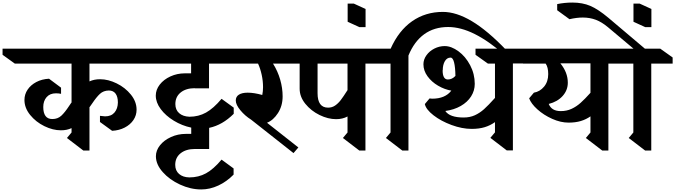

<svg xmlns="http://www.w3.org/2000/svg" viewBox="-106 -1166 5275 1500"><path d="M593 -530Q629 -547 676 -547Q739 -547 805.5 -514.5Q872 -482 916.5 -427Q961 -372 961 -309Q961 -265 936.5 -228.5Q912 -192 868.5 -169.5Q825 -147 770 -144L675 -213V-261Q705 -257 715 -257Q763 -257 788.5 -287Q814 -317 815 -365Q815 -410 797 -434.5Q779 -459 744 -459Q702 -458 675 -433Q648 -408 615 -359Q608 -350 596 -332L593 -329V10H545L417 -88L453 -131V-165Q417 -148 370 -148Q307 -148 240.5 -180.5Q174 -213 129.5 -268Q85 -323 85 -385Q85 -429 109.5 -465.5Q134 -502 177.5 -525Q221 -548 277 -551L371 -481V-433Q352 -437 331 -437Q284 -437 258 -407Q232 -377 232 -330Q232 -284 249.5 -260Q267 -236 303 -236Q345 -236 373 -262Q401 -288 433 -337L450 -362L453 -365V-669H10L-86 -738V-786H1037L1133 -717V-669H593Z M1264 -353Q1264 -308 1293.5 -282Q1323 -256 1374 -254Q1445 -254 1503.5 -286.5Q1562 -319 1625 -394L1720 -325V-277Q1632 -189 1528 -167V-2H1416Q1347 -2 1305 31.5Q1263 65 1263 122Q1263 167 1293 193Q1323 219 1373 220Q1445 220 1503.5 188Q1562 156 1625 81L1719 150V198Q1665 253 1599.5 283.5Q1534 314 1466 314Q1383 314 1300.5 276Q1218 238 1165 178Q1112 118 1112 55Q1112 9 1144 -31Q1176 -71 1230 -95.5Q1284 -120 1346 -120H1388V-169Q1316 -184 1252 -223Q1188 -262 1149.5 -314Q1111 -366 1111 -419Q1111 -465 1142 -505Q1173 -545 1225.5 -569Q1278 -593 1338 -593H1387V-669H1007L913 -738V-786H1760L1854 -717V-669H1527V-476H1415L1416 -477Q1347 -477 1305.5 -443.5Q1264 -410 1264 -353Z M2027 -669Q2064 -610 2083 -544Q2102 -478 2102 -413Q2102 -339 2065.5 -282.5Q2029 -226 1980 -207L2225 -14L2187 30L1856 -231Q1808 -261 1772 -304.5Q1736 -348 1736 -381Q1736 -411 1760.5 -426.5Q1785 -442 1829 -442Q1879 -442 1943 -424Q1949 -453 1949 -485Q1949 -533 1938.5 -581.5Q1928 -630 1910 -669H1655L1554 -738V-786H2156L2258 -717V-669Z M2916 -669H2749V10H2701L2573 -88L2609 -131V-256Q2570 -235 2520 -235Q2457 -235 2390.5 -267.5Q2324 -300 2279.5 -355Q2235 -410 2235 -473V-669H2160L2063 -738V-786H2819L2916 -717ZM2375 -669V-438Q2375 -325 2457 -325Q2488 -325 2512 -341.5Q2536 -358 2556 -384Q2576 -410 2609 -462V-669Z M2750 -954H2702L2610 -996V-1138H2658L2750 -1096Z M3848 -776 3840 -734Q3713 -845 3603 -900Q3493 -955 3395 -955Q3286 -955 3208 -898.5Q3130 -842 3085 -732V10H3037L2909 -88L2945 -131V-669H2874L2793 -738V-786H2946Q3009 -927 3113.5 -1000Q3218 -1073 3354 -1073Q3459 -1073 3580.5 -1000.5Q3702 -928 3848 -776Z M3901 -670V9H3853L3725 -89L3761 -132V-212Q3725 -186 3681 -172.5Q3637 -159 3579 -159Q3504 -159 3421.5 -189.5Q3339 -220 3280.5 -265.5Q3222 -311 3213 -353L3250 -397Q3260 -395 3270 -395Q3372 -395 3420 -458Q3367 -467 3316.5 -496.5Q3266 -526 3234 -570Q3202 -614 3202 -664Q3202 -701 3225.5 -734Q3249 -767 3287.5 -786.5Q3326 -806 3368 -806Q3420 -806 3475.5 -765.5Q3531 -725 3567 -656.5Q3603 -588 3603 -511Q3603 -458 3574.5 -413Q3546 -368 3493.5 -338Q3441 -308 3373 -299Q3407 -248 3516 -248Q3565 -248 3603.5 -265.5Q3642 -283 3675.5 -313Q3709 -343 3761 -401V-669H3706L3609 -738V-786H3971L4068 -717V-670ZM3393 -545Q3426 -545 3452 -573Q3451 -641 3441.5 -678.5Q3432 -716 3414 -716Q3386 -716 3369.5 -688Q3353 -660 3353 -617H3352Q3352 -545 3393 -545Z M4814 -669H4647V10H4599L4471 -88L4507 -131V-257Q4473 -233 4431.5 -220.5Q4390 -208 4336 -208Q4274 -208 4208 -237.5Q4142 -267 4092.5 -311.5Q4043 -356 4028 -398L4065 -442Q4112 -450 4144.5 -489Q4177 -528 4177 -587Q4177 -641 4157 -669H3981L3884 -738V-786H4716L4814 -717ZM4272 -671Q4330 -600 4330 -520Q4330 -461 4289.5 -416Q4249 -371 4181 -354Q4203 -298 4275 -298Q4321 -298 4359 -315.5Q4397 -333 4430 -362.5Q4463 -392 4507 -441V-671Z M4982 -669V10H4934L4806 -88L4842 -131V-669H4787L4690 -738V-786H4843L4643 -954Q4595 -994 4548.5 -1011.5Q4502 -1029 4447 -1029Q4399 -1029 4343 -1016L4247 -1086V-1134Q4305 -1146 4366 -1146Q4445 -1146 4506 -1120Q4567 -1094 4647 -1027L4932 -786H5052L5149 -717V-669Z M4983 -954H4935L4843 -996V-1138H4891L4983 -1096Z"/></svg>

Font: Inknut Antiqua SemiBold
Style: Regular
Weight: 600
Designer: Claus Eggers Sørensen
Foundry: Claus Eggers Sørensen
Version: Version 1.003; ttfautohint (v1.8.2) -l 8 -r 50 -G 200 -x 14 